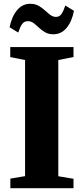

<svg xmlns="http://www.w3.org/2000/svg" viewBox="-20 -991 441 1011"><path d="M112 -63.5V-675L34 -690.5V-743H367V-690.5L287 -675V-63L367 -49.5V0H34.5V-50.5ZM261 -810.5Q235.5 -810.5 217.5 -821Q199.5 -831.5 185.2 -845Q171 -858.5 157.5 -869Q144 -879.5 127 -879.5Q106.5 -879.5 95.8 -863.5Q85 -847.5 76 -819.5L30.5 -847.5Q42 -904 70 -937.5Q98 -971 139 -971Q164.5 -971 182.8 -960.8Q201 -950.5 215.8 -937Q230.5 -923.5 244.2 -913Q258 -902.5 273.5 -902Q293.5 -901.5 304.2 -918Q315 -934.5 324 -962L369.5 -934Q358.5 -877.5 330.5 -844Q302.5 -810.5 261 -810.5Z"/></svg>

Font: Merriweather 60pt Black
Style: Regular
Weight: 900
Version: Version 2.100